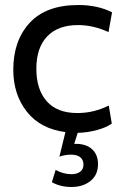

<svg xmlns="http://www.w3.org/2000/svg" viewBox="-20 -520 494 766"><path d="M290 10 276 54H284Q324 54 347.5 75.5Q371 97 371 135Q371 178 341 202Q311 226 265 226Q221 226 187 207L202 158Q233 175 265 175Q287 175 300 165Q313 155 313 137Q313 118 300.5 107.5Q288 97 263 97Q240 97 217 105L241 7Q141 -6 87 -74.5Q33 -143 33 -242Q33 -358 98.5 -429Q164 -500 293 -500Q369 -500 427 -471L413 -392Q352 -420 291 -420Q211 -420 168 -374.5Q125 -329 125 -246Q125 -163 166.5 -116Q208 -69 289 -69Q354 -69 414 -99L426 -27Q406 -12 368 -1.5Q330 9 290 10Z"/></svg>

Font: Cabin
Style: Regular
Weight: 400
Designer: Pablo Impallari
Foundry: Pablo Impallari. http://www.impallari.com Igino Marini. http://www.ikern.com
Version: Version 2.200